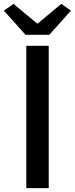

<svg xmlns="http://www.w3.org/2000/svg" viewBox="-39 -973 387 993"><path d="M97 0H213V-736H97ZM93 -793H216L328 -918L278 -953L157 -852H152L31 -953L-19 -918Z"/></svg>

Font: Noto Sans T Chinese Medium
Style: Regular
Weight: 500
Designer: Ryoko NISHIZUKA (kana & ideographs); Paul D. Hunt (Latin, Greek & Cyrillic); Wenlong ZHANG (bopomofo); Sandoll Communica
Foundry: Adobe Systems Incorporated
Version: Version 1.000;PS 1;hotconv 1.0.78;makeotf.lib2.5.61930